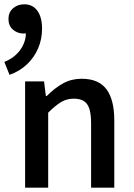

<svg xmlns="http://www.w3.org/2000/svg" viewBox="-40 -865 616 885"><path d="M175.3 -422.4Q212.9 -460 251.2 -481Q289.6 -502 336.4 -502Q414.6 -502 450.7 -453.6Q486.8 -405.3 486.8 -309.6V0H379.9V-295.4Q379.9 -337.9 372.1 -362.8Q364.3 -387.7 346.9 -398.9Q329.6 -410.2 299.8 -410.2Q268.1 -410.2 242.4 -395Q216.8 -379.9 182.1 -345.7V0H75.7V-489.7H163.1L171.4 -422.4ZM69.8 -710.4Q40 -710.4 19.5 -728.5Q-1 -746.6 -1 -777.8Q-1 -808.1 20 -826.7Q41 -845.2 71.8 -845.2Q110.8 -845.2 132.3 -815.4Q153.8 -785.6 153.8 -732.4Q153.8 -685.1 136 -642.8Q118.2 -600.6 84.5 -568.6Q50.8 -536.6 3.9 -520L-20 -579.6Q26.4 -598.1 52.7 -634.3Q79.1 -670.4 79.1 -711.4Q75.7 -710.4 69.8 -710.4Z"/></svg>

Font: Varta
Style: Bold
Weight: 700
Designer: Joana Correia, Viktoriya Grabowska, Eben Sorkin
Foundry: Sorkin Type
Version: Version 1.002; ttfautohint (v1.3) -l 8 -r 24 -G 200 -x 12 -H